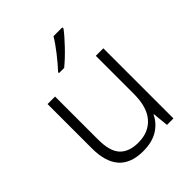

<svg xmlns="http://www.w3.org/2000/svg" viewBox="-215 -894 1030 1030"><g transform="rotate(-45 300.0 -378.5)"><path d="M286 -606Q324 -637 367 -682Q410 -727 433 -758V-767H366Q348 -736 313 -691Q278 -646 247 -613V-606ZM448 -90H451L460 0H509V-532H452V-243Q452 -143 407.5 -92Q363 -41 285 -41Q214 -41 178.5 -79Q143 -117 143 -205V-532H86V-196Q86 10 270 10Q339 10 383.5 -18Q428 -46 448 -90Z"/></g></svg>

Font: Noto Sans Mono UI Light
Style: Regular
Weight: 300
Designer: Monotype Design team
Foundry: Monotype Imaging Inc.
Version: 1.000